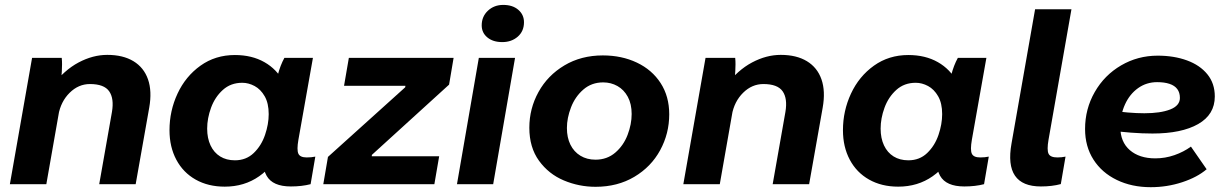

<svg xmlns="http://www.w3.org/2000/svg" viewBox="-20 -758 5057 790"><path d="M112 -520H234Q235.4 -507 235.3 -493.3Q235.2 -479.6 234.4 -464.8Q233.8 -449.6 231.4 -423L241 -400.6L170.6 0H20.6ZM421.4 -532.2Q486.2 -532.2 529.1 -506.2Q572 -480.2 589 -431.5Q606 -382.8 594 -315L538.2 0H388.2L440.6 -297.2Q450 -352.6 429.2 -382.4Q408.4 -412.2 350 -412.2Q303 -412.2 266.6 -376.3Q230.2 -340.4 220.2 -284.4L195 -405Q244.6 -469.8 303.4 -501Q362.2 -532.2 421.4 -532.2Z M1067.2 -166.6 1086.4 -165.2 1118.2 -430.8Q1120.4 -438.8 1123.2 -450.2Q1133.2 -489 1150.2 -520H1267.6L1207.8 -182.8Q1200.6 -141.4 1207.6 -125.8Q1214.6 -110.2 1242.2 -110.2Q1261.6 -110.2 1277.4 -113.6L1258 -0.2Q1222 9.2 1176.8 9.2Q1102 9.2 1077.1 -34.6Q1052.2 -78.4 1067.2 -166.6ZM1173.8 -302.2Q1173.8 -219 1140.6 -147.3Q1107.4 -75.6 1046.4 -32.8Q985.4 10 904.6 10Q836.6 10 785.1 -19Q733.6 -48 705.5 -100.8Q677.4 -153.6 677.4 -222.2Q677.4 -301.8 710.5 -372.9Q743.6 -444 804.9 -487.8Q866.2 -531.6 946.4 -531.6Q1016.4 -531.6 1067.9 -502.3Q1119.4 -473 1146.6 -420.7Q1173.8 -368.4 1173.8 -302.2ZM832.4 -228.8Q832.4 -189.2 846.3 -159.7Q860.2 -130.2 885.8 -114.3Q911.4 -98.4 946.6 -98.4Q992.8 -98.4 1024.1 -128.5Q1055.4 -158.6 1070.5 -202.9Q1085.6 -247.2 1085.6 -288.4Q1085.6 -333.2 1069 -362Q1052.4 -390.8 1027.5 -404.1Q1002.6 -417.4 976.8 -417.4Q929.4 -417.4 896.9 -388Q864.4 -358.6 848.4 -314.8Q832.4 -271 832.4 -228.8Z M1329.4 -112.4 1647.2 -398.8 1648.2 -405H1395.6L1415.4 -520H1846.4L1827.8 -409.8L1510.2 -120.8L1509.6 -115H1787L1767.2 0H1310.2Z M1950.2 -520H2099.2L2009.2 0H1860.2ZM1962 -653.6Q1962 -690 1987.5 -713.9Q2013 -737.8 2050.6 -737.8Q2089.4 -737.8 2112.7 -717.6Q2136 -697.4 2136 -666.5Q2136 -629.6 2110.4 -607.2Q2084.8 -584.8 2046.6 -584.8Q2008.4 -584.8 1985.2 -604.1Q1962 -623.3 1962 -653.6Z M2158 -232.4Q2158 -311.2 2195.7 -379.5Q2233.4 -447.8 2302.3 -488.9Q2371.2 -530 2460.4 -530Q2538 -530 2600.3 -500.5Q2662.6 -471 2698.1 -416.3Q2733.6 -361.6 2733.6 -287.6Q2733.6 -208.6 2696.4 -140.1Q2659.2 -71.6 2590.1 -30.5Q2521 10.6 2430.6 10.6Q2362.2 10.6 2299.9 -15.6Q2237.6 -41.8 2197.8 -96.6Q2158 -151.4 2158 -232.4ZM2579 -288.8Q2579 -330.4 2563.2 -359.6Q2547.4 -388.8 2520.7 -403.9Q2494 -419 2461.8 -419Q2414.2 -419 2380.3 -389.6Q2346.4 -360.2 2329.5 -316.3Q2312.6 -272.4 2312.6 -231.2Q2312.6 -192 2327 -162.8Q2341.4 -133.6 2368.1 -117.3Q2394.8 -101 2430.2 -101Q2477.8 -101 2511.7 -130.1Q2545.6 -159.2 2562.3 -203.1Q2579 -247 2579 -288.8Z M2883 -520H3005Q3006.4 -507 3006.3 -493.3Q3006.2 -479.6 3005.4 -464.8Q3004.8 -449.6 3002.4 -423L3012 -400.6L2941.6 0H2791.6ZM3192.4 -532.2Q3257.2 -532.2 3300.1 -506.2Q3343 -480.2 3360 -431.5Q3377 -382.8 3365 -315L3309.2 0H3159.2L3211.6 -297.2Q3221 -352.6 3200.2 -382.4Q3179.4 -412.2 3121 -412.2Q3074 -412.2 3037.6 -376.3Q3001.2 -340.4 2991.2 -284.4L2966 -405Q3015.6 -469.8 3074.4 -501Q3133.2 -532.2 3192.4 -532.2Z M3838.2 -166.6 3857.4 -165.2 3889.2 -430.8Q3891.4 -438.8 3894.2 -450.2Q3904.2 -489 3921.2 -520H4038.6L3978.8 -182.8Q3971.6 -141.4 3978.6 -125.8Q3985.6 -110.2 4013.2 -110.2Q4032.6 -110.2 4048.4 -113.6L4029 -0.2Q3993 9.2 3947.8 9.2Q3873 9.2 3848.1 -34.6Q3823.2 -78.4 3838.2 -166.6ZM3944.8 -302.2Q3944.8 -219 3911.6 -147.3Q3878.4 -75.6 3817.4 -32.8Q3756.4 10 3675.6 10Q3607.6 10 3556.1 -19Q3504.6 -48 3476.5 -100.8Q3448.4 -153.6 3448.4 -222.2Q3448.4 -301.8 3481.5 -372.9Q3514.6 -444 3575.9 -487.8Q3637.2 -531.6 3717.4 -531.6Q3787.4 -531.6 3838.9 -502.3Q3890.4 -473 3917.6 -420.7Q3944.8 -368.4 3944.8 -302.2ZM3603.4 -228.8Q3603.4 -189.2 3617.3 -159.7Q3631.2 -130.2 3656.8 -114.3Q3682.4 -98.4 3717.6 -98.4Q3763.8 -98.4 3795.1 -128.5Q3826.4 -158.6 3841.5 -202.9Q3856.6 -247.2 3856.6 -288.4Q3856.6 -333.2 3840 -362Q3823.4 -390.8 3798.5 -404.1Q3773.6 -417.4 3747.8 -417.4Q3700.4 -417.4 3667.9 -388Q3635.4 -358.6 3619.4 -314.8Q3603.4 -271 3603.4 -228.8Z M4142 -167.8 4239 -720H4388.6L4294.2 -182.8Q4287 -141 4294.3 -125.6Q4301.6 -110.2 4330.8 -110.2Q4348.4 -110.2 4364.2 -113.6L4344.8 -0.6Q4308.8 9.2 4262.8 9.2Q4186.6 9.2 4156.3 -35Q4126 -79.2 4142 -167.8Z M4444.6 -227.2Q4444.6 -309.8 4484.4 -379.3Q4524.2 -448.8 4592.8 -488.9Q4661.4 -529 4743.6 -529Q4810.4 -529 4863.8 -509.5Q4917.2 -490 4947.8 -452.4Q4978.4 -414.8 4978.4 -361.2Q4978.4 -286.6 4910 -247.6Q4841.6 -208.6 4721.8 -208.6Q4639.4 -208.6 4532.2 -223L4544.4 -304.2Q4625 -292 4688.6 -292Q4755 -292 4794.9 -307.6Q4834.8 -323.2 4834.8 -355.2Q4834.8 -377 4824 -391.5Q4813.2 -406 4792 -413Q4770.8 -420 4741.2 -420Q4697.2 -420 4662.7 -395.4Q4628.2 -370.8 4608.9 -328.4Q4589.6 -286 4589.6 -235.8Q4589.6 -174 4628.8 -140.2Q4668 -106.4 4733.6 -106.4Q4774.2 -106.4 4812.3 -119.7Q4850.4 -133 4880.2 -154.8L4944.8 -61.6Q4906.2 -28.6 4844.1 -8.2Q4782 12.2 4714.8 12.2Q4636.8 12.2 4575.2 -17.6Q4513.6 -47.4 4479.1 -101.4Q4444.6 -155.4 4444.6 -227.2Z"/></svg>

Font: Fixel Italic Variable 20240409 Display Thin
Style: Italic
Weight: 100
Italic angle: -10°
Designer: AlfaBravo + MacPaw
Foundry: Kyrylo Tkachov, Marchela Mozhyna, Serhii Makarenko, Maria Weinstein, Zakhar Kryvoshyya
Version: Version 1.211;Glyphs 3.2 (3225)